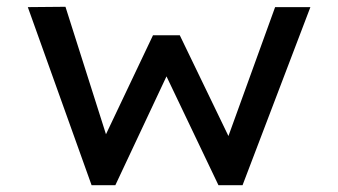

<svg xmlns="http://www.w3.org/2000/svg" viewBox="-20 -546 997 566"><path d="M250 0 62 -525 173 -526 302 -120 279 -122 431 -442H510L665 -121L644 -119L791 -525H895L695 0H624L444 -377L500 -383L320 0Z"/></svg>

Font: Lexend Mega
Style: Regular
Weight: 400
Designer: Bonnie Shaver-Troup, Thomas Jockin
Foundry: Lexend
Version: Version 1.007